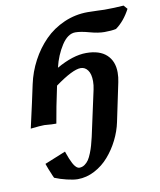

<svg xmlns="http://www.w3.org/2000/svg" viewBox="-85 -560 754 903"><g transform="rotate(-10 291.5 -108.5)"><path d="M395.5 -490.7Q418.9 -490.7 443.1 -489.5Q467.3 -488.3 475.1 -488.3Q523.4 -488.3 566.9 -491.7L582.5 -473.6Q553.7 -418.9 512.7 -389.6Q491.2 -384.8 457 -384.8Q427.2 -384.8 387 -396Q346.7 -407.2 321.3 -407.2Q285.2 -407.2 255.6 -361.6Q226.1 -315.9 212.4 -258.3L211.9 -257.3Q291.5 -302.7 354.5 -302.7Q418.5 -302.7 451.7 -271.7Q484.9 -240.7 484.9 -187Q484.9 -164.6 480 -141.6Q455.1 -23.9 441.4 42.5Q432.6 85 412.1 126Q391.6 167 362.5 200.4Q333.5 233.9 294.4 254.4Q255.4 274.9 213.4 274.9Q193.4 274.9 161.9 267.3Q130.4 259.8 104.5 249Q103.5 246.1 100.6 240.5Q97.7 234.9 96.7 231.9L97.2 232.4Q84.5 203.6 75.7 177.7L176.3 136.7Q176.8 137.7 180.7 149.2Q184.6 160.6 189.2 171.9Q193.8 183.1 200.2 195.6Q206.5 208 214.6 215.6Q222.7 223.1 230.5 223.1Q243.7 223.1 255.1 215.3Q266.6 207.5 274.7 195.6Q282.7 183.6 290 165Q297.4 146.5 302 129.9Q306.6 113.3 312 90.8Q316.4 72.3 359.4 -127.4Q363.8 -147.5 363.8 -166.5Q363.8 -201.2 350.6 -219.2Q337.4 -237.3 316.9 -237.3Q278.8 -237.3 193.4 -175.3Q171.4 -73.2 159.2 0Q132.8 0 121.6 -1.5Q110.4 -2.9 102.1 -2.9Q83.5 -2.9 36.6 2.4Q66.9 -131.3 81.5 -201.2Q93.8 -259.3 121.6 -311.5Q149.4 -363.8 189 -403.8Q228.5 -443.8 282.2 -467.3Q335.9 -490.7 395.5 -490.7Z"/></g></svg>

Font: Flanker
Style: Bold Italic
Weight: 700
Italic angle: -12°
Designer: Flanker
Version: Version 2.000